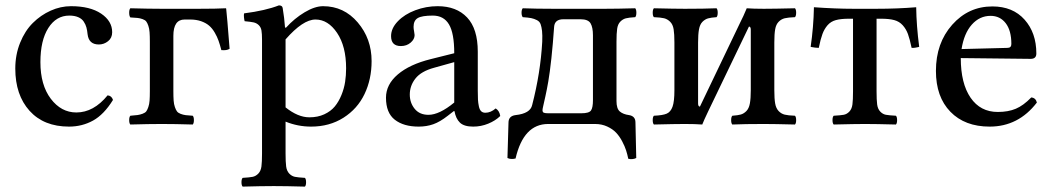

<svg xmlns="http://www.w3.org/2000/svg" viewBox="-20 -463 3932 717"><path d="M401.9 -89.8Q368.2 -35.2 327.4 -12.7Q286.6 9.8 237.8 9.8Q143.6 9.8 90.3 -49.3Q37.1 -108.4 37.1 -207Q37.1 -258.8 55.2 -303.5Q73.2 -348.1 102.8 -377.4Q132.3 -406.7 169.4 -423.3Q206.5 -439.9 245.1 -439.9Q316.4 -439.9 357.7 -412.1Q398.9 -384.3 398.9 -342.8Q398.9 -321.3 383.5 -309.1Q368.2 -296.9 349.1 -296.9Q311.5 -296.9 307.1 -335Q305.7 -349.6 302.7 -360.6Q299.8 -371.6 292.7 -382.3Q285.6 -393.1 272 -398.9Q258.3 -404.8 238.8 -404.8Q189.9 -404.8 160.4 -358.4Q130.9 -312 130.9 -231Q130.9 -145.5 169.7 -94.2Q208.5 -43 265.1 -43Q329.6 -43 381.8 -106.9Q397 -105.5 401.9 -89.8Z M669.4 -390.1Q627.4 -390.1 627.4 -329.1V-123Q627.4 -101.6 628.4 -87.6Q629.4 -73.7 633.1 -63.2Q636.7 -52.7 640.9 -47.1Q645 -41.5 654.5 -37.8Q664.1 -34.2 673.3 -33Q682.6 -31.7 699.7 -30.8Q704.1 -26.4 704.1 -14.4Q704.1 -2.4 699.7 2Q633.3 0 583.5 0Q537.1 0 466.8 2Q462.4 -2.4 462.4 -14.4Q462.4 -26.4 466.8 -30.8Q484.4 -32.2 493.7 -33.4Q502.9 -34.7 512.7 -38.3Q522.5 -42 526.4 -47.4Q530.3 -52.7 533.9 -63.2Q537.6 -73.7 538.6 -87.6Q539.6 -101.6 539.6 -123V-307.1Q539.6 -328.6 538.6 -342.5Q537.6 -356.4 533.9 -366.9Q530.3 -377.4 526.1 -382.8Q522 -388.2 512.5 -391.6Q502.9 -395 493.7 -396Q484.4 -397 466.8 -397.9Q462.4 -403.3 462.4 -415.5Q462.4 -427.7 466.8 -432.1Q537.1 -430.2 583.5 -430.2H721.7Q788.6 -430.2 822.8 -432.1Q824.7 -432.1 824.7 -430.2Q827.6 -406.2 837.4 -280.8Q826.7 -273.9 806.6 -275.9Q801.3 -296.4 796.1 -311Q791 -325.7 781.7 -341.6Q772.5 -357.4 760.7 -367.4Q749 -377.4 731 -383.8Q712.9 -390.1 690.4 -390.1Z M1046.4 -315.9V-62Q1092.8 -24.9 1135.3 -24.9Q1166.5 -24.9 1190.9 -36.1Q1215.3 -47.4 1230.2 -65.4Q1245.1 -83.5 1255.1 -108.2Q1265.1 -132.8 1268.8 -157.2Q1272.5 -181.6 1272.5 -208Q1272.5 -290 1238.8 -340.1Q1205.1 -390.1 1158.2 -390.1Q1111.3 -390.1 1046.4 -315.9ZM886.2 233.9Q881.8 229.5 881.8 217.5Q881.8 205.6 886.2 201.2Q912.1 199.7 923.8 197.3Q935.5 194.8 944.8 185.1Q954.1 175.3 956.3 158.7Q958.5 142.1 958.5 109.9V-314.9Q958.5 -337.4 956.3 -349.6Q954.1 -361.8 946 -369.4Q938 -377 927 -379.4Q916 -381.8 893.6 -383.8Q892.1 -388.7 891.1 -398.4Q890.1 -408.2 891.6 -413.1Q971.2 -423.3 1021.5 -442.9Q1034.2 -442.9 1035.6 -433.1Q1042 -395.5 1044.4 -359.9H1048.3Q1079.1 -394 1117.4 -417Q1155.8 -439.9 1186.5 -439.9Q1264.2 -439.9 1315.9 -379.2Q1367.7 -318.4 1367.7 -234.9Q1367.7 -167 1341.3 -111.8Q1314.9 -56.6 1262.7 -23.4Q1210.4 9.8 1141.6 9.8Q1092.3 9.8 1046.4 -8.8V109.9Q1046.4 142.1 1048.6 158.7Q1050.8 175.3 1060.1 185.1Q1069.3 194.8 1081.1 197.3Q1092.8 199.7 1118.7 201.2Q1123 205.6 1123 217.5Q1123 229.5 1118.7 233.9Q1048.3 231.9 1002.4 231.9Q956.5 231.9 886.2 233.9Z M1676.3 -80.1V-231L1601.1 -210Q1552.7 -196.8 1531.5 -169.9Q1510.3 -143.1 1510.3 -109.9Q1510.3 -79.1 1528.6 -56.6Q1546.9 -34.2 1580.1 -34.2Q1620.6 -34.2 1676.3 -80.1ZM1677.2 -47.9H1674.3L1652.3 -30.8Q1623 -7.8 1597.9 1Q1572.8 9.8 1543.5 9.8Q1487.3 9.8 1454.3 -15.9Q1421.4 -41.5 1421.4 -98.1Q1421.4 -147.5 1465.6 -185.1Q1509.8 -222.7 1588.4 -242.2L1676.3 -264.2Q1676.3 -338.9 1656.7 -371.8Q1637.2 -404.8 1596.2 -404.8Q1555.7 -404.8 1540 -395.5Q1524.4 -386.2 1524.4 -362.8Q1524.4 -355.5 1526.4 -345.7Q1528.3 -335.9 1528.3 -332Q1528.3 -316.4 1513.4 -303.7Q1498.5 -291 1477.1 -291Q1440.4 -291 1440.4 -328.1Q1440.4 -357.4 1465.6 -383.5Q1490.7 -409.7 1531 -424.8Q1571.3 -439.9 1614.3 -439.9Q1684.6 -439.9 1724.4 -397.7Q1764.2 -355.5 1764.2 -270V-124Q1764.2 -103 1764.9 -90.8Q1765.6 -78.6 1768.3 -65.9Q1771 -53.2 1776.9 -47.6Q1782.7 -42 1792.5 -42Q1812.5 -42 1831.1 -58.1Q1845.2 -49.3 1848.1 -29.8Q1830.1 -12.2 1803.2 -1.2Q1776.4 9.8 1747.1 9.8Q1712.9 9.8 1697.5 -5.1Q1682.1 -20 1677.2 -47.9Z M2005.9 -51.8Q2005.9 -43.9 2011 -42Q2016.1 -40 2026.9 -40H2150.9Q2179.7 -40 2187 -50.5Q2194.3 -61 2194.3 -88.9V-331.1Q2194.3 -360.8 2185.3 -376Q2176.3 -391.1 2147.9 -391.1H2084Q2051.3 -391.1 2049.3 -362.8Q2044.9 -299.3 2039.1 -245.4Q2033.2 -191.4 2027.6 -159.2Q2022 -127 2016.8 -103.8Q2011.7 -80.6 2008.8 -68.1Q2005.9 -55.7 2005.9 -51.8ZM1875 127 1878.9 -4.9Q1878.9 -29.8 1905.3 -33.2Q1960.4 -39.1 1967.3 -70.8Q1998.5 -191.4 2004.9 -307.1Q2005.9 -332 2004.2 -347.4Q2002.4 -362.8 1998.8 -372.8Q1995.1 -382.8 1984.9 -387.9Q1974.6 -393.1 1963.9 -395.3Q1953.1 -397.5 1932.1 -398.9Q1927.7 -404.3 1927.7 -415.5Q1927.7 -426.8 1932.1 -432.1Q1981.9 -430.2 2046.9 -430.2H2238.3Q2285.6 -430.2 2352.1 -432.1Q2356.4 -427.7 2356.4 -415.5Q2356.4 -403.3 2352.1 -398.9Q2328.1 -397.5 2316.9 -394.5Q2305.7 -391.6 2296.4 -382.1Q2287.1 -372.6 2284.7 -355.5Q2282.2 -338.4 2282.2 -307.1V-85.9Q2282.2 -57.1 2294.7 -46.6Q2307.1 -36.1 2329.1 -33.2Q2353 -29.3 2353 -5.9L2356 127Q2342.8 133.8 2326.2 129.9Q2322.8 113.3 2318.1 98.6Q2313.5 84 2303.5 64.9Q2293.5 45.9 2280.8 32.5Q2268.1 19 2247.6 9.5Q2227.1 0 2202.1 0H2026.9Q1935.1 0 1905.3 128.9Q1887.7 133.3 1875 127Z M2593.8 -64.9 2745.6 -381.8Q2754.9 -399.4 2768.6 -432.1Q2793 -430.2 2832.5 -430.2Q2868.7 -430.2 2948.7 -432.1Q2953.1 -427.7 2953.1 -415.5Q2953.1 -403.3 2948.7 -398.9Q2923.3 -397.9 2910.4 -394.8Q2897.5 -391.6 2887.7 -381.6Q2877.9 -371.6 2874.8 -353.8Q2871.6 -335.9 2871.6 -304.2V-126Q2871.6 -94.2 2874.8 -76.4Q2877.9 -58.6 2887.7 -48.3Q2897.5 -38.1 2910.4 -34.9Q2923.3 -31.7 2948.7 -30.8Q2953.1 -26.4 2953.1 -14.4Q2953.1 -2.4 2948.7 2Q2870.6 0 2832.5 0Q2760.7 0 2714.8 2Q2710.4 -2.4 2710.4 -14.4Q2710.4 -26.4 2714.8 -30.8Q2735.4 -32.2 2746.6 -35.4Q2757.8 -38.6 2767.3 -48.3Q2776.9 -58.1 2780.3 -76.7Q2783.7 -95.2 2783.7 -126V-352.1Q2783.7 -363.8 2776.9 -363.8L2624.5 -46.9Q2608.4 -13.2 2602.5 2Q2576.2 0 2537.6 0Q2502 0 2421.9 2Q2417.5 -2.4 2417.5 -14.4Q2417.5 -26.4 2421.9 -30.8Q2455.1 -32.2 2469.7 -38.6Q2484.4 -44.9 2491.5 -64.5Q2498.5 -84 2498.5 -126V-304.2Q2498.5 -335.9 2495.6 -353.8Q2492.7 -371.6 2482.7 -381.6Q2472.7 -391.6 2460 -394.8Q2447.3 -397.9 2421.9 -398.9Q2417.5 -403.3 2417.5 -415.5Q2417.5 -427.7 2421.9 -432.1Q2500 -430.2 2537.6 -430.2Q2609.9 -430.2 2655.8 -432.1Q2660.2 -427.7 2660.2 -415.5Q2660.2 -403.3 2655.8 -398.9Q2635.3 -397.5 2624 -394.3Q2612.8 -391.1 2603.3 -381.6Q2593.8 -372.1 2590.3 -353.5Q2586.9 -335 2586.9 -304.2V-77.1Q2586.9 -64.9 2593.8 -64.9Z M3165.5 -122.1V-393.1H3150.4Q3120.1 -393.1 3101.3 -387.9Q3082.5 -382.8 3070.3 -368.7Q3058.1 -354.5 3051.3 -335.9Q3044.4 -317.4 3037.6 -284.2Q3031.2 -284.2 3023.7 -285.2Q3016.1 -286.1 3011.7 -287.1L3007.3 -288.1Q3018.1 -361.8 3019.5 -436Q3099.6 -430.2 3167.5 -430.2H3251.5Q3332.5 -430.2 3401.4 -436Q3402.3 -367.2 3412.6 -288.1Q3411.1 -287.6 3408.2 -286.9Q3405.3 -286.1 3397.7 -284.9Q3390.1 -283.7 3384.3 -284.2Q3377.4 -317.4 3370.6 -335.9Q3363.8 -354.5 3351.1 -368.7Q3338.4 -382.8 3319.6 -387.9Q3300.8 -393.1 3270.5 -393.1H3253.4V-122.1Q3253.4 -89.8 3255.6 -73Q3257.8 -56.2 3267.1 -46.4Q3276.4 -36.6 3288.1 -34.4Q3299.8 -32.2 3325.7 -30.8Q3330.1 -26.4 3330.1 -14.4Q3330.1 -2.4 3325.7 2Q3249.5 0 3210.4 0Q3173.3 0 3093.3 2Q3088.9 -2.4 3088.9 -14.4Q3088.9 -26.4 3093.3 -30.8Q3119.1 -32.2 3130.9 -34.4Q3142.6 -36.6 3151.9 -46.4Q3161.1 -56.2 3163.3 -73Q3165.5 -89.8 3165.5 -122.1Z M3570.8 -279.8 3742.2 -284.2Q3756.8 -284.2 3756.8 -298.8Q3756.8 -349.1 3735.6 -376.5Q3714.4 -403.8 3679.2 -403.8Q3638.2 -403.8 3609.1 -371.1Q3580.1 -338.4 3570.8 -279.8ZM3831.1 -99.1Q3847.7 -97.7 3852.1 -80.1Q3783.2 9.8 3675.8 9.8Q3583 9.8 3529.1 -45.7Q3475.1 -101.1 3475.1 -198.2Q3475.1 -302.2 3535.9 -370.6Q3596.7 -439 3686 -439Q3762.2 -439 3806.2 -389.6Q3850.1 -340.3 3850.1 -263.2Q3850.1 -243.2 3829.1 -243.2L3567.9 -246.1Q3567.9 -151.4 3604.5 -98.1Q3641.1 -44.9 3706.1 -44.9Q3745.1 -44.9 3773.4 -56.9Q3801.8 -68.8 3831.1 -99.1Z"/></svg>

Font: Common Serif News
Style: Regular
Weight: 450
Designer: Philipp H. Poll, Khaled Hosny
Foundry: Stefan Peev, Context Ltd.
Version: Version 1.026